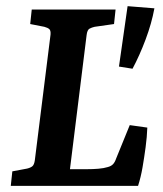

<svg xmlns="http://www.w3.org/2000/svg" viewBox="-20 -603 528 623"><path d="M401 -197 458 -189Q457 -159 452.5 -125.5Q448 -92 442.5 -60Q437 -28 428 0H15L20 -47L68 -56Q80 -59 85.5 -64Q91 -69 93 -83L144 -491Q145 -504 140 -508.5Q135 -513 124 -516L78 -525L83 -572H355L350 -525L287 -516Q278 -514 270.5 -510Q263 -506 261 -489L207 -54H261Q282 -54 299.5 -55.5Q317 -57 330 -61Q341 -64 347 -70.5Q353 -77 357 -89ZM366 -387 394 -583 481 -576Q472 -527 452.5 -475Q433 -423 410 -380Z"/></svg>

Font: Rasa SemiBold
Style: Italic
Weight: 600
Italic angle: -7.10001°
Designer: Anna Giedrys (Yrsa+Rasa design), David Brezina (Yrsa art-direction, Rasa art-direction, design)
Foundry: Rosetta Type Foundry
Version: Version 2.004